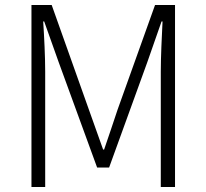

<svg xmlns="http://www.w3.org/2000/svg" viewBox="-20 -749 827 769"><path d="M106 0H161V-462C161 -522 157 -602 153 -663H157L215 -500L369 -78H417L570 -500L627 -663H631C628 -602 624 -522 624 -462V0H681V-729H601L451 -310C433 -257 416 -204 397 -150H393C374 -204 355 -257 336 -310L187 -729H106Z"/></svg>

Font: Noto Sans HK Light
Style: Regular
Weight: 300
Designer: Ryoko NISHIZUKA 西塚涼子 (kana, bopomofo & ideographs); Paul D. Hunt (Latin, Greek & Cyrillic); Sandoll Communications 산돌커뮤니
Foundry: Adobe
Version: Version 2.004;hotconv 1.0.118;makeotfexe 2.5.65603